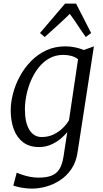

<svg xmlns="http://www.w3.org/2000/svg" viewBox="-20 -834 589 1102"><path d="M425.5 38Q417.5 96 389.8 136.2Q362 176.5 323.8 201.2Q285.5 226 243.8 237.2Q202 248.5 165 248.5Q143.5 248.5 122.2 245.8Q101 243 83.8 239Q66.5 235 56.5 231L76 157Q89 163 108.8 169.5Q128.5 176 152.2 180.8Q176 185.5 201 185.5Q245.5 185.5 274.8 174.5Q304 163.5 320.8 137Q337.5 110.5 344.5 64.5L366 -75.5Q349 -54.5 324.8 -35Q300.5 -15.5 270 -2.8Q239.5 10 204 10Q148.5 10 112.5 -17.5Q76.5 -45 59 -92.5Q41.5 -140 41.5 -200.5Q41.5 -246.5 54.8 -297.2Q68 -348 94 -396Q120 -444 158 -483Q196 -522 245.5 -545Q295 -568 355.5 -568Q384.5 -568 413 -561.8Q441.5 -555.5 461.5 -547L519 -568ZM428 -494Q411 -507.5 388.8 -513.2Q366.5 -519 343.5 -519Q298.5 -519 263 -499Q227.5 -479 201.2 -445.5Q175 -412 157.5 -371Q140 -330 131.5 -287.2Q123 -244.5 123 -206.5Q123 -169 129.2 -139.8Q135.5 -110.5 148 -89.8Q160.5 -69 178.5 -58.2Q196.5 -47.5 219.5 -47.5Q256.5 -47.5 287 -62Q317.5 -76.5 340.2 -98.8Q363 -121 376 -144ZM236.5 -621.5 209.5 -644.5 353.5 -813.5H416.5L503 -644.5L472.5 -621.5Q448 -655 426.8 -688Q405.5 -721 380.5 -754.5Q347 -721 310.2 -688Q273.5 -655 236.5 -621.5Z"/></svg>

Font: Merriweather Light 18pt Light
Style: Italic
Weight: 300
Italic angle: -7.8°
Version: Version 2.101